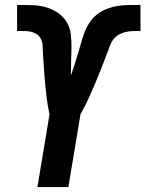

<svg xmlns="http://www.w3.org/2000/svg" viewBox="-20 -755 587 775"><path d="M131 0 180 -294Q173 -324 169 -355.5Q165 -387 162 -419Q159 -451 157 -482.5Q155 -514 153 -546V-547Q153 -560 152 -572.5Q151 -585 146 -596Q141 -607 131.5 -614.5Q122 -622 110 -625.5Q98 -629 85 -629.5Q72 -630 59 -630Q57 -630 54.5 -630Q52 -630 49 -630V-735Q49 -735 49.5 -735Q50 -735 50 -735H52Q52 -735 52.5 -735Q53 -735 53 -735H55Q55 -735 55.5 -735Q56 -735 57 -735Q85 -735 113 -734Q141 -733 166.5 -725.5Q192 -718 214 -703Q236 -688 249.5 -665.5Q263 -643 266 -615.5Q269 -588 268.5 -560.5Q268 -533 267 -505Q266 -477 266 -449Q273 -471 280 -492Q287 -513 293.5 -534.5Q300 -556 306 -577.5Q312 -599 319.5 -620Q327 -641 339.5 -661Q352 -681 370 -695.5Q388 -710 409.5 -718.5Q431 -727 452.5 -730.5Q474 -734 496 -734.5Q518 -735 539 -735Q540 -735 541 -735Q542 -735 543 -735H545Q546 -735 546.5 -735Q547 -735 547 -735V-630Q547 -630 546 -630Q545 -630 545 -630H543Q543 -630 542.5 -630Q542 -630 541 -630Q528 -630 514.5 -629.5Q501 -629 487.5 -626Q474 -623 461 -616Q448 -609 439 -598Q430 -587 425 -573.5Q420 -560 415 -547Q403 -515 390.5 -483Q378 -451 364.5 -419Q351 -387 336.5 -355.5Q322 -324 305 -294L256 0Z"/></svg>

Font: Iosevka Curly XBdObl
Style: Regular
Weight: 800
Italic angle: -9°
Monospace: yes
Designer: Belleve Invis
Foundry: Belleve Invis
Version: Version 11.1.0; ttfautohint (v1.8.3)